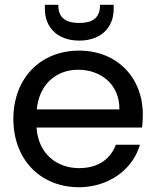

<svg xmlns="http://www.w3.org/2000/svg" viewBox="-20 -774 654 804"><path d="M480 -316H134C144 -423 218 -482 307 -482C401 -482 481 -422 480 -316ZM36 -276C36 -105 150 10 311 10C433 10 536 -63 566 -168H465C444 -110 393 -70 311 -70C218 -70 140 -130 133 -240H575C577 -259 578 -276 578 -296C578 -447 472 -562 311 -562C150 -562 36 -447 36 -276ZM168 -736C168 -661 219 -604 312 -604C404 -604 456 -660 456 -736V-754H399C399 -706 376 -678 312 -678C247 -678 224 -706 224 -754H168Z"/></svg>

Font: Malmofest
Style: Regular
Weight: 400
Designer: Jonny Pinhorn (Poppins), Kolossal
Version: Version 1.004;Glyphs 3.1.2 (3151)